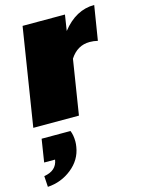

<svg xmlns="http://www.w3.org/2000/svg" viewBox="-130 -578 700 948"><g transform="rotate(-15 219.5 -104.0)"><path d="M25.8 62.5H173.3Q183.3 85.8 183.3 119.2Q183.3 131.7 180.8 145.8Q170.8 210 117.1 252.9Q63.3 295.8 -5.8 300L-9.2 244.2Q55 234.2 63.3 179.2H7.5ZM0 0 79.2 -500H295.8L283.3 -419.2Q353.3 -508.3 447.5 -508.3L419.2 -332.5Q398.3 -337.5 378.3 -337.5Q315 -337.5 277.5 -279.2L233.3 0Z"/></g></svg>

Font: BoonTook
Style: Italic
Weight: 400
Italic angle: -9°
Designer: Sungsit Sawaiwan
Foundry: FontUni
Version: Version 3.0